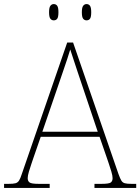

<svg xmlns="http://www.w3.org/2000/svg" viewBox="-24 -923 689 943"><path d="M-4 0V-20H18Q41 -20 52 -23Q63 -26 69.5 -36Q76 -46 83 -68L306 -714H335L558 -68Q566 -46 572 -36Q578 -26 589 -23Q600 -20 623 -20H645V0H440V-20H474Q512 -20 520.5 -27Q529 -34 529 -48Q529 -60 523 -80Q517 -100 510.5 -119Q504 -138 501 -147L465 -251H176L140 -147Q137 -138 130.5 -119Q124 -100 118 -80Q112 -60 112 -48Q112 -34 121 -27Q130 -20 167 -20H220V0ZM184 -276H456L379 -505Q370 -532 359 -564.5Q348 -597 338 -628Q328 -659 321 -680Q317 -665 306.5 -634Q296 -603 285 -570.5Q274 -538 266 -515ZM401 -823Q391 -823 384.5 -831Q378 -839 378 -863Q378 -886 384.5 -894.5Q391 -903 401 -903Q412 -903 418 -894.5Q424 -886 424 -863Q424 -839 418 -831Q412 -823 401 -823ZM240 -823Q230 -823 223.5 -831Q217 -839 217 -863Q217 -886 223.5 -894.5Q230 -903 240 -903Q251 -903 257 -894.5Q263 -886 263 -863Q263 -839 257 -831Q251 -823 240 -823Z"/></svg>

Font: Noto Serif Ethiopic Thin
Style: Regular
Weight: 250
Version: Version 2.102